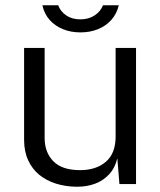

<svg xmlns="http://www.w3.org/2000/svg" viewBox="-20 -699 608 729"><path d="M270 10Q228.5 9.5 192.5 -1.8Q156.5 -13 129.2 -35.2Q102 -57.5 86.8 -90.8Q71.5 -124 71.5 -168V-517H149.5V-175Q149.5 -120.5 182.5 -86.8Q215.5 -53 284 -53Q345 -53 382 -84.8Q419 -116.5 419 -181V-517H496.5V0H433.5L425.5 -98Q416.5 -61 394.2 -37Q372 -13 340.2 -1.2Q308.5 10.5 270 10ZM431 -679Q423.5 -647 403.2 -624Q383 -601 352.8 -588.5Q322.5 -576 285 -576Q249.5 -576 219.5 -588Q189.5 -600 168.8 -623Q148 -646 141 -679H201Q209.5 -655.5 231.5 -640.5Q253.5 -625.5 285 -625.5Q316.5 -625.5 339.2 -640.5Q362 -655.5 371 -679Z"/></svg>

Font: Public Sans Thin Light
Style: Regular
Weight: 300
Version: Version 1.007